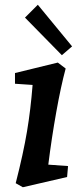

<svg xmlns="http://www.w3.org/2000/svg" viewBox="-20 -774 344 807"><path d="M117 -417 43 -422V-467L223 -511L256 -486Q236 -412 216.5 -303Q197 -194 183 -82L266 -76L262 -30L76 13L46 -4Q78 -129 93.5 -221.5Q109 -314 117 -417ZM85 -700 139 -754 283 -579 240 -542Z"/></svg>

Font: Andada Pro
Style: Bold Italic
Weight: 700
Italic angle: -7°
Designer: Carolina Giovagnoli
Foundry: Huerta Tipografica
Version: Version 3.005; ttfautohint (v1.8.4)